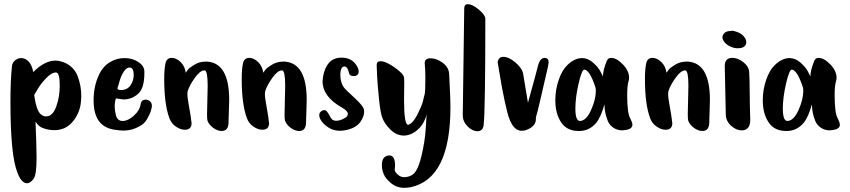

<svg xmlns="http://www.w3.org/2000/svg" viewBox="-20 -695 4070 919"><path d="M268 -402Q298 -395 319.5 -376.5Q341 -358 351 -332Q361 -306 365 -282.5Q369 -259 369 -234Q369 -220 366 -196Q359 -149 326 -110.5Q293 -72 240 -72Q210 -72 183 -83Q164 -90 150 -113Q155 5 155 61Q155 139 142 159Q126 182 109 182Q82 182 63 130Q30 48 30 -208Q30 -310 37 -376Q38 -394 51.5 -405.5Q65 -417 82 -417Q101 -417 117 -400.5Q133 -384 139 -350Q194 -405 246 -405Q256 -405 268 -402ZM195 -138H201Q232 -138 249 -184.5Q266 -231 266 -285Q266 -348 248 -348H247Q227 -348 201 -321Q175 -294 160 -268L144 -241Q144 -239 144.5 -236Q145 -233 145 -231Q155 -166 175 -148Q185 -140 195 -138Z M653 -196Q656 -218 678 -218Q689 -218 698 -210Q707 -202 707 -189Q707 -183 706 -179Q702 -165 700.5 -159.5Q699 -154 688.5 -133.5Q678 -113 665 -102Q652 -91 626.5 -80.5Q601 -70 569 -70Q557 -70 529 -74Q428 -88 428 -214Q428 -281 452 -333Q471 -376 504.5 -396.5Q538 -417 576 -417Q614 -417 642 -398.5Q670 -380 671 -354V-344Q671 -273 641 -246Q611 -219 571 -219L535 -224Q529 -208 529 -184Q529 -166 535 -143Q542 -116 567 -116Q593 -116 621 -141.5Q649 -167 653 -196ZM549 -295Q548 -291 546 -285Q542 -275 542.5 -270.5Q543 -266 550 -265Q552 -265 555 -264.5Q558 -264 559 -264Q589 -264 604.5 -286.5Q620 -309 620 -336Q620 -366 606 -371Q604 -372 600 -372Q586 -372 572 -351.5Q558 -331 549 -295Z M772 -392Q778 -418 802 -418Q824 -418 844.5 -398Q865 -378 869 -347Q873 -353 880 -362Q887 -371 911 -385.5Q935 -400 963 -400H974Q1077 -391 1077 -217Q1077 -196 1075.5 -162Q1074 -128 1074 -117V-113V-111Q1074 -68 1041 -68Q1021 -68 1000.5 -83Q980 -98 973 -118Q971 -124 971 -150Q971 -166 972.5 -214Q974 -262 974 -285Q974 -355 960 -358H958Q938 -358 913 -323Q888 -288 879 -261Q877 -256 877 -244Q877 -227 885.5 -181Q894 -135 896 -112Q896 -111 896.5 -109Q897 -107 897 -106Q897 -74 865 -74Q844 -74 822 -89Q800 -104 791 -129Q766 -195 766 -317Q766 -364 772 -392Z M1143 -392Q1149 -418 1173 -418Q1195 -418 1215.5 -398Q1236 -378 1240 -347Q1244 -353 1251 -362Q1258 -371 1282 -385.5Q1306 -400 1334 -400H1345Q1448 -391 1448 -217Q1448 -196 1446.5 -162Q1445 -128 1445 -117V-113V-111Q1445 -68 1412 -68Q1392 -68 1371.5 -83Q1351 -98 1344 -118Q1342 -124 1342 -150Q1342 -166 1343.5 -214Q1345 -262 1345 -285Q1345 -355 1331 -358H1329Q1309 -358 1284 -323Q1259 -288 1250 -261Q1248 -256 1248 -244Q1248 -227 1256.5 -181Q1265 -135 1267 -112Q1267 -111 1267.5 -109Q1268 -107 1268 -106Q1268 -74 1236 -74Q1215 -74 1193 -89Q1171 -104 1162 -129Q1137 -195 1137 -317Q1137 -364 1143 -392Z M1683 -332Q1679 -331 1672 -331Q1654 -331 1651 -344Q1644 -377 1628 -377Q1624 -377 1620 -374Q1609 -366 1609 -336Q1609 -299 1628 -274Q1636 -264 1676.5 -227Q1717 -190 1722 -171Q1723 -168 1723 -161Q1723 -137 1704.5 -111Q1686 -85 1644 -74Q1622 -69 1609 -69Q1575 -69 1551.5 -85Q1528 -101 1517 -118Q1508 -132 1508 -144Q1508 -160 1526 -167Q1528 -168 1532 -168Q1539 -168 1545 -161Q1551 -154 1557 -142.5Q1563 -131 1566 -128Q1572 -117 1590 -117Q1605 -117 1623 -126Q1645 -136 1645 -149Q1645 -164 1617 -180Q1524 -232 1524 -306Q1524 -313 1526 -327Q1542 -416 1609 -419H1616Q1669 -419 1692 -372Q1697 -362 1697 -352Q1697 -345 1693.5 -340Q1690 -335 1686 -334Z M1783 -382V-384Q1783 -402 1801 -402Q1827 -402 1870 -371.5Q1913 -341 1914 -323Q1914 -320 1914.5 -312.5Q1915 -305 1915 -301Q1915 -290 1914.5 -261.5Q1914 -233 1914 -217Q1914 -98 1933 -98H1935Q1957 -106 1977 -145Q1997 -184 2003.5 -207.5Q2010 -231 2013 -246Q2016 -258 2016 -325Q2016 -362 2013 -391V-394Q2013 -416 2041 -416Q2070 -416 2099.5 -394Q2129 -372 2130 -339Q2130 -330 2133 -274Q2136 -218 2136 -182Q2136 160 1946 201Q1929 204 1915 204Q1878 204 1851.5 181.5Q1825 159 1817.5 140.5Q1810 122 1809 112Q1809 111 1808.5 104.5Q1808 98 1808 93Q1808 54 1840 49H1844Q1871 49 1871 98L1869 119Q1870 123 1873 128.5Q1876 134 1887.5 143.5Q1899 153 1915 153Q1933 153 1950 144Q1978 130 1996 57Q2014 -16 2018 -82L2022 -148Q2021 -145 2020 -140Q2019 -135 2013 -121Q2007 -107 1998.5 -95Q1990 -83 1975 -70.5Q1960 -58 1941 -51Q1926 -46 1914 -46Q1878 -46 1848.5 -75Q1819 -104 1809 -134Q1801 -155 1794.5 -217Q1788 -279 1785 -330Z M2202 -654Q2202 -675 2219 -675Q2241 -675 2272 -649Q2303 -623 2303 -605Q2303 -168 2295 -97Q2292 -67 2265 -67Q2241 -67 2218 -90Q2195 -113 2195 -144V-145Z M2362 -397Q2366 -423 2389 -423Q2415 -423 2447 -396Q2479 -369 2484 -342L2507 -203Q2547 -347 2554 -376Q2564 -418 2587 -418Q2588 -418 2590 -417.5Q2592 -417 2593 -417Q2606 -415 2606 -396L2603 -377Q2552 -151 2546 -137Q2545 -134 2545 -126V-125Q2545 -91 2502 -74Q2491 -69 2477 -69Q2470 -69 2464 -71Q2458 -73 2453.5 -75.5Q2449 -78 2444.5 -82.5Q2440 -87 2437 -90.5Q2434 -94 2430.5 -100Q2427 -106 2425.5 -109Q2424 -112 2421.5 -117.5Q2419 -123 2419 -124Q2410 -144 2395.5 -212Q2381 -280 2372 -338Z M2884 -403Q2890 -418 2905 -418Q2931 -418 2961 -387Q2991 -356 2991 -324Q2991 -313 2989 -308Q2982 -286 2982 -242Q2982 -154 2996 -130Q3007 -108 3007 -98Q3007 -75 2966 -72Q2965 -72 2963 -71.5Q2961 -71 2960 -71Q2934 -71 2915.5 -84Q2897 -97 2889.5 -115.5Q2882 -134 2878 -152Q2874 -170 2874 -183L2873 -196V-195Q2856 -134 2833 -106Q2800 -68 2752 -68H2750Q2693 -68 2665.5 -110Q2638 -152 2638 -215Q2638 -265 2654 -312Q2670 -359 2695 -383Q2730 -417 2766 -417Q2794 -417 2819 -395Q2844 -373 2855 -351L2866 -329V-331Q2866 -357 2884 -403ZM2757 -116Q2787 -118 2809.5 -169Q2832 -220 2832 -261Q2832 -272 2829 -280Q2803 -358 2778 -362H2777Q2765 -362 2749.5 -295.5Q2734 -229 2734 -175Q2734 -116 2756 -116Z M3073 -392Q3079 -418 3103 -418Q3125 -418 3145.5 -398Q3166 -378 3170 -347Q3174 -353 3181 -362Q3188 -371 3212 -385.5Q3236 -400 3264 -400H3275Q3378 -391 3378 -217Q3378 -196 3376.5 -162Q3375 -128 3375 -117V-113V-111Q3375 -68 3342 -68Q3322 -68 3301.5 -83Q3281 -98 3274 -118Q3272 -124 3272 -150Q3272 -166 3273.5 -214Q3275 -262 3275 -285Q3275 -355 3261 -358H3259Q3239 -358 3214 -323Q3189 -288 3180 -261Q3178 -256 3178 -244Q3178 -227 3186.5 -181Q3195 -135 3197 -112Q3197 -111 3197.5 -109Q3198 -107 3198 -106Q3198 -74 3166 -74Q3145 -74 3123 -89Q3101 -104 3092 -129Q3067 -195 3067 -317Q3067 -364 3073 -392Z M3481 -548Q3494 -548 3511 -541Q3529 -534 3540.5 -520.5Q3552 -507 3552 -493Q3552 -488 3550 -482Q3541 -464 3512 -464Q3494 -464 3479 -471Q3461 -478 3449.5 -491Q3438 -504 3438 -517Q3438 -522 3441 -528Q3450 -547 3480 -547ZM3486 -418Q3512 -418 3538.5 -397Q3565 -376 3566 -349Q3568 -320 3568.5 -246.5Q3569 -173 3571 -127V-122Q3571 -71 3530 -71Q3504 -71 3479.5 -93Q3455 -115 3454 -146L3449 -380Q3450 -418 3485 -418Z M3877 -403Q3883 -418 3898 -418Q3924 -418 3954 -387Q3984 -356 3984 -324Q3984 -313 3982 -308Q3975 -286 3975 -242Q3975 -154 3989 -130Q4000 -108 4000 -98Q4000 -75 3959 -72Q3958 -72 3956 -71.5Q3954 -71 3953 -71Q3927 -71 3908.5 -84Q3890 -97 3882.5 -115.5Q3875 -134 3871 -152Q3867 -170 3867 -183L3866 -196V-195Q3849 -134 3826 -106Q3793 -68 3745 -68H3743Q3686 -68 3658.5 -110Q3631 -152 3631 -215Q3631 -265 3647 -312Q3663 -359 3688 -383Q3723 -417 3759 -417Q3787 -417 3812 -395Q3837 -373 3848 -351L3859 -329V-331Q3859 -357 3877 -403ZM3750 -116Q3780 -118 3802.5 -169Q3825 -220 3825 -261Q3825 -272 3822 -280Q3796 -358 3771 -362H3770Q3758 -362 3742.5 -295.5Q3727 -229 3727 -175Q3727 -116 3749 -116Z"/></svg>

Font: KleponIjo
Style: Ijo
Weight: 400
Designer: Aprian Dwi Nur Sembada & Aurellia CItra
Version: Version 001.000